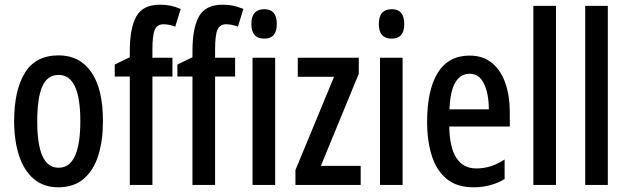

<svg xmlns="http://www.w3.org/2000/svg" viewBox="-20 -785 2662 815"><path d="M417 -271Q417 -189 397.5 -126Q378 -63 336 -26.5Q294 10 227 10Q165 10 123 -26Q81 -62 60.5 -125.5Q40 -189 40 -271Q40 -401 85.5 -475.5Q131 -550 229 -550Q318 -550 367.5 -479Q417 -408 417 -271ZM138 -270Q138 -173 160 -123Q182 -73 229 -73Q321 -73 321 -271Q321 -467 229 -467Q181 -467 159.5 -418Q138 -369 138 -270Z M712 -460H627V0H531V-460H467V-511L531 -542V-569Q531 -665 558.5 -715Q586 -765 659 -765Q683 -765 703 -761Q723 -757 747 -747L724 -672Q710 -677 698 -679.5Q686 -682 674 -682Q647 -682 637 -658.5Q627 -635 627 -574V-540H712Z M978 -460H893V0H797V-460H733V-511L797 -542V-569Q797 -665 824.5 -715Q852 -765 925 -765Q949 -765 969 -761Q989 -757 1013 -747L990 -672Q976 -677 964 -679.5Q952 -682 940 -682Q913 -682 903 -658.5Q893 -635 893 -574V-540H978Z M1102 -746Q1155 -746 1155 -683Q1155 -621 1102 -621Q1047 -621 1047 -683Q1047 -746 1102 -746ZM1148 -540V0H1052V-540Z M1511 0H1234V-63L1398 -459H1244V-540H1503V-472L1342 -81H1511Z M1643 -746Q1696 -746 1696 -683Q1696 -621 1643 -621Q1588 -621 1588 -683Q1588 -746 1643 -746ZM1689 -540V0H1593V-540Z M1973 -549Q2030 -549 2068 -518Q2106 -487 2125 -432.5Q2144 -378 2144 -309V-248H1887Q1890 -70 2002 -70Q2033 -70 2062 -79Q2091 -88 2122 -108V-25Q2064 10 1990 10Q1919 10 1876 -25.5Q1833 -61 1813 -123.5Q1793 -186 1793 -267Q1793 -404 1838.5 -476.5Q1884 -549 1973 -549ZM1973 -472Q1935 -472 1913 -435.5Q1891 -399 1888 -321H2055Q2055 -385 2035 -428.5Q2015 -472 1973 -472Z M2340 0H2244V-760H2340Z M2560 0H2464V-760H2560Z"/></svg>

Font: Noto Sans Lao UI ExtCond Med
Style: Regular
Weight: 500
Width: 2
Designer: Monotype Design Team
Foundry: Monotype Imaging Inc.
Version: Version 2.000; ttfautohint (v1.8.4.7-5d5b)